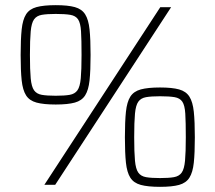

<svg xmlns="http://www.w3.org/2000/svg" viewBox="-20 -716 835 744"><path d="M152 0 601 -688H643L194 0ZM196 -311Q149 -311 121.5 -318.5Q94 -326 81 -346.5Q68 -367 64 -404.5Q60 -442 60 -503Q60 -564 64 -602Q68 -640 81 -660.5Q94 -681 121.5 -688.5Q149 -696 196 -696Q243 -696 270 -688.5Q297 -681 310 -660.5Q323 -640 327 -602Q331 -564 331 -503Q331 -442 327 -404.5Q323 -367 310 -346.5Q297 -326 270 -318.5Q243 -311 196 -311ZM196 -345Q230 -345 250 -348.5Q270 -352 280 -366Q290 -380 293 -412.5Q296 -445 296 -503Q296 -562 294 -594.5Q292 -627 282.5 -641Q273 -655 252.5 -658.5Q232 -662 196 -662Q162 -662 142 -658.5Q122 -655 112 -641Q102 -627 99 -594.5Q96 -562 96 -503Q96 -445 99 -412.5Q102 -380 112 -366Q122 -352 142 -348.5Q162 -345 196 -345ZM600 8Q553 8 525.5 0.5Q498 -7 485 -27.5Q472 -48 468 -85.5Q464 -123 464 -184Q464 -245 468 -283Q472 -321 485 -341.5Q498 -362 525.5 -369.5Q553 -377 600 -377Q647 -377 674 -369.5Q701 -362 714 -341.5Q727 -321 731 -283Q735 -245 735 -184Q735 -123 731 -85.5Q727 -48 714 -27.5Q701 -7 674 0.5Q647 8 600 8ZM600 -26Q634 -26 654 -29.5Q674 -33 684 -47Q694 -61 697 -93.5Q700 -126 700 -184Q700 -243 698 -275.5Q696 -308 686.5 -322Q677 -336 656.5 -339.5Q636 -343 600 -343Q566 -343 546 -339.5Q526 -336 516 -322Q506 -308 503 -275.5Q500 -243 500 -184Q500 -126 503 -93.5Q506 -61 516 -47Q526 -33 546 -29.5Q566 -26 600 -26Z"/></svg>

Font: Saira Thin Thin
Style: Regular
Weight: 250
Version: Version 1.101